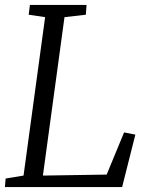

<svg xmlns="http://www.w3.org/2000/svg" viewBox="-20 -763 607 783"><path d="M0 0 3 -35 76 -47 164 -693 97 -703 102 -743H333L330 -703L243 -693L155 -47L415 -51L486 -223L532 -214L478 0Z"/></svg>

Font: Merriweather Light 18pt Light
Style: Italic
Weight: 300
Italic angle: -7.8°
Version: Version 2.101